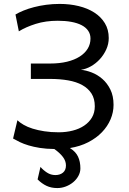

<svg xmlns="http://www.w3.org/2000/svg" viewBox="-20 -745 655 975"><path d="M136.7 -422.4H234.4Q282.2 -422.4 320.3 -431.6Q358.4 -440.9 384.8 -457.8Q411.1 -474.6 425.3 -497.8Q439.5 -521 439.5 -549.3Q439.5 -571.8 427.7 -588.9Q416 -606 394.3 -617.2Q372.6 -628.4 342 -634Q311.5 -639.6 273.4 -639.6Q211.9 -639.6 161.6 -623.8Q111.3 -607.9 75.7 -585.9L58.6 -671.4Q75.7 -681.6 99.6 -691.4Q123.5 -701.2 152.6 -708.7Q181.6 -716.3 214.6 -720.7Q247.6 -725.1 283.2 -725.1Q334.5 -725.1 379.6 -714.1Q424.8 -703.1 458.7 -681.4Q492.7 -659.7 512.5 -627.2Q532.2 -594.7 532.2 -551.8Q532.2 -522 519.8 -494.4Q507.3 -466.8 487.3 -444.8Q467.3 -422.9 441.9 -408.4Q416.5 -394 390.6 -390.6Q416.5 -388.2 445.8 -377Q475.1 -365.7 499.8 -344.2Q524.4 -322.8 540.5 -290.3Q556.6 -257.8 556.6 -212.4Q556.6 -174.8 541.5 -139.2Q526.4 -103.5 497.8 -73.7Q469.2 -43.9 428 -22.7Q386.7 -1.5 335 6.8Q364.3 24.9 376.2 50.3Q388.2 75.7 388.2 109.9Q388.2 129.9 378.2 148.2Q368.2 166.5 351.8 180.2Q335.4 193.8 314.5 201.9Q293.5 210 271 210Q240.2 210 216.3 198.7Q192.4 187.5 170.9 166L185.5 102.5Q199.2 118.7 218.5 131.3Q237.8 144 261.2 144Q284.7 144 299.8 131.6Q314.9 119.1 314.9 95.2Q314.9 72.8 299.8 52.5Q284.7 32.2 255.9 11.7Q214.4 11.2 182.4 6.1Q150.4 1 125.2 -6.6Q100.1 -14.2 80.8 -23.4Q61.5 -32.7 46.4 -41.5L68.4 -134.3Q80.6 -122.6 99.9 -111.3Q119.1 -100.1 145.5 -91.8Q171.9 -83.5 205.1 -78.4Q238.3 -73.2 278.3 -73.2Q315.9 -73.2 349.4 -81.8Q382.8 -90.3 407.7 -107.2Q432.6 -124 447 -148.4Q461.4 -172.9 461.4 -205.1Q461.4 -243.7 444.6 -270Q427.7 -296.4 397.7 -313Q367.7 -329.6 325.9 -336.9Q284.2 -344.2 234.4 -344.2H136.7Z"/></svg>

Font: Andika Compact
Style: Regular
Weight: 400
Designer: Victor Gaultney, Annie Olsen, Julie Remington, Don Collingsworth, Eric Hays, Becca Hirsbrunner
Foundry: SIL International
Version: Version 5.000 ; LnSpcTght